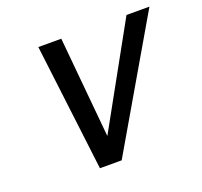

<svg xmlns="http://www.w3.org/2000/svg" viewBox="-98 -636 786 747"><g transform="rotate(-20 295.5 -262.5)"><path d="M195 0 131 -525H226L265 -108L496 -525H591L285 0H275H205Z"/></g></svg>

Font: Miedinger
Style: Italic
Weight: 400
Italic angle: -13°
Version: Version 001.000